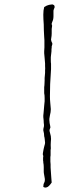

<svg xmlns="http://www.w3.org/2000/svg" viewBox="-20 -714 344 869"><path d="M186 135Q181 135 176 132Q176 120 180 113Q183 108 183 101Q183 99 183 96Q183 93 182 90Q181 82 179.5 75.5Q178 69 178 62Q178 52 178 42Q178 32 176 22Q176 15 175 13V0Q175 -5 176 -8Q173 -13 174 -20L177 -37Q178 -42 179 -46Q180 -50 181 -54Q184 -63 184 -68Q183 -76 182.5 -83.5Q182 -91 180 -97Q180 -103 179 -110Q178 -117 176 -124Q176 -131 177 -134Q178 -136 178 -138.5Q178 -141 179 -143Q179 -146 179 -150Q179 -154 178 -158Q178 -163 177.5 -169.5Q177 -176 176 -184Q176 -187 176 -191.5Q176 -196 177 -201Q178 -206 178 -212Q178 -218 179 -224Q180 -230 180 -235.5Q180 -241 181 -246Q182 -251 182 -255.5Q182 -260 182 -262V-270Q182 -277 181.5 -282.5Q181 -288 180 -292V-310Q180 -315 180 -319.5Q180 -324 181 -328Q181 -333 181.5 -338Q182 -343 182 -350Q182 -355 182 -361Q182 -367 183 -372Q184 -378 184 -384Q184 -390 184 -396Q185 -403 184 -415Q184 -421 184 -427Q184 -433 183 -439Q182 -445 182 -451Q182 -457 181 -462Q180 -468 180 -473Q180 -478 180 -482Q181 -491 181 -499.5Q181 -508 181 -516Q181 -524 181 -532Q181 -540 180 -547Q179 -563 178.5 -576.5Q178 -590 178 -603Q177 -616 176.5 -627Q176 -638 176 -648Q176 -658 177 -666.5Q178 -675 180 -682Q186 -686 191.5 -688.5Q197 -691 202 -692Q207 -693 211.5 -693.5Q216 -694 218 -694Q226 -691 226 -688Q228 -684 227 -680L224 -673Q222 -667 222 -666V-640Q222 -636 221.5 -632Q221 -628 220 -624L214 -608Q214 -600 216 -598Q213 -582 214 -570V-563Q214 -558 213.5 -552.5Q213 -547 212 -542Q210 -533 212 -530Q212 -528 213 -526.5Q214 -525 214 -523Q216 -522 216 -520Q216 -518 217 -516Q217 -512 214 -504Q214 -502 214 -498.5Q214 -495 213 -491Q213 -487 213 -482.5Q213 -478 212 -473Q211 -469 211 -464.5Q211 -460 210 -455V-442Q210 -430 211 -426V-401Q211 -397 210.5 -393Q210 -389 210 -384Q208 -360 207 -333.5Q206 -307 206 -278Q206 -263 207.5 -248.5Q209 -234 210 -220Q210 -207 206 -192Q204 -184 203.5 -177Q203 -170 204 -164Q204 -161 204.5 -157.5Q205 -154 206 -150Q207 -146 207.5 -142.5Q208 -139 208 -136Q204 -129 204 -122L210 -98Q212 -85 210 -71Q209 -58 210 -44Q210 -43 210 -41Q210 -39 209 -35V-19Q209 -15 209 -11Q209 -7 208 -3V8Q208 12 208 17.5Q208 23 209 30Q209 37 209 44Q209 51 210 59Q211 66 211 73.5Q211 81 212 88Q213 95 213 101Q213 107 214 112Q208 121 202 127Q196 133 191 134Q189 135 186 135Z"/></svg>

Font: Estonia
Style: Regular
Weight: 400
Designer: Robert E. Leuschke
Foundry: Robert E. Leuschke
Version: Version 1.014; ttfautohint (v1.8.3)